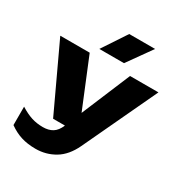

<svg xmlns="http://www.w3.org/2000/svg" viewBox="-225 -973 1231 1311"><g transform="rotate(30 391.0 -317.5)"><path d="M36.4 116.4V-28.7Q85.1 1.8 126.5 15Q167.8 28.3 216.9 28.3Q261.2 28.3 292.1 9.5Q322.9 -9.4 342.3 -56L558.3 -571.8H782.1L509.2 8.8Q466.4 99.7 398 140.6Q329.5 181.6 247.2 181.6Q183.6 181.6 133.9 166Q84.1 150.5 36.4 116.4ZM8.1 -571.8H240.1L451.6 -56.3H249.2ZM614.1 -817.2 478.7 -627H284.2L410.1 -817.2Z"/></g></svg>

Font: Unbounded Variable
Style: Regular
Weight: 400
Designer: Luke Prowse, Jean-Baptiste Morizot, Fátima Lázaro, Florian Runge
Foundry: NaN
Version: Version 1.600;FEAKit 1.0